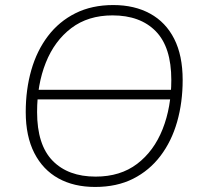

<svg xmlns="http://www.w3.org/2000/svg" viewBox="-20 -733 791 761"><path d="M107 -339 113 -377H688L682 -339ZM357 8Q273 8 211.5 -26Q150 -60 116 -126.5Q82 -193 82 -289Q82 -378 104 -455Q126 -532 170 -590Q214 -648 279 -680.5Q344 -713 429 -713Q513 -713 575 -679Q637 -645 670.5 -579Q704 -513 704 -416Q704 -327 682 -250Q660 -173 616 -115Q572 -57 507.5 -24.5Q443 8 357 8ZM359 -33Q457 -33 523.5 -83.5Q590 -134 624.5 -221Q659 -308 659 -416Q659 -546 597.5 -609Q536 -672 426 -672Q329 -672 262.5 -621.5Q196 -571 161.5 -484.5Q127 -398 127 -289Q127 -159 188.5 -96Q250 -33 359 -33Z"/></svg>

Font: Nunito ExtraLight
Style: Italic
Weight: 200
Italic angle: -9°
Designer: Vernon Adams
Foundry: Vernon Adams
Version: Version 3.602